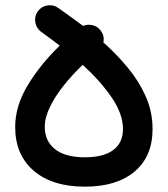

<svg xmlns="http://www.w3.org/2000/svg" viewBox="-20 -654 631 722"><path d="M299.3 47.9Q176.3 47.9 106.7 -12Q37.1 -71.8 37.1 -176.8Q37.1 -254.9 84 -333Q130.9 -411.1 204.6 -482.4Q171.9 -507.8 134.8 -534.2Q116.7 -547.4 112.8 -570.1Q108.9 -592.8 122.1 -611.3Q135.3 -629.9 158 -633.5Q180.7 -637.2 199.2 -624Q219.7 -609.4 243.4 -592.5Q267.1 -575.7 292.5 -556.6Q309.6 -563.5 327.6 -559.3Q345.7 -555.2 357.4 -540.5Q374 -520 368.7 -494.6Q417 -451.7 459.2 -401.1Q501.5 -350.6 527.6 -292.5Q553.7 -234.4 553.7 -168.9Q553.7 -65.9 486.3 -9Q418.9 47.9 299.3 47.9ZM148.4 -176.8Q148.4 -123.5 187 -93Q225.6 -62.5 299.3 -62.5Q369.1 -62.5 405.8 -89.8Q442.4 -117.2 442.4 -168.9Q442.4 -225.1 400.6 -286.6Q358.9 -348.1 291 -410.2Q251.5 -372.6 219.2 -332Q187 -291.5 167.7 -251.7Q148.4 -211.9 148.4 -176.8Z"/></svg>

Font: Mikhak-DS2-FD SemiBold
Style: Regular
Weight: 600
Designer: Amin Abedi
Version: Version 3.2